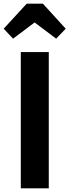

<svg xmlns="http://www.w3.org/2000/svg" viewBox="-56 -1023 377 1043"><path d="M15 -813 132 -901 249 -813 301 -867 177 -1003H89L-36 -867ZM209 -740H57V0H209Z"/></svg>

Font: Glow Sans TC Compressed
Style: Bold
Weight: 700
Width: 2
Designer: Ryoko NISHIZUKA (kana, bopomofo & ideographs); Paul D. Hunt (Latin, Greek & Cyrillic); Sandoll Communications, Soo-young
Version: Version 0.93